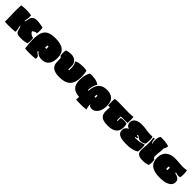

<svg xmlns="http://www.w3.org/2000/svg" viewBox="659 -3282 5854 5854"><g transform="rotate(45 3586.5 -355.0)"><path d="M709 22Q646 22 607 13Q568 4 546 -12Q524 -28 513 -50Q502 -72 495 -98Q488 -125 480 -155.5Q472 -186 461 -210Q450 -234 432 -242Q432 -213 443.5 -173Q455 -133 463 -88.5Q471 -44 462 0Q372 6 304.5 9.5Q237 13 171 13Q136 13 99 12Q62 11 20 8Q21 -70 19.5 -136.5Q18 -203 16 -264.5Q14 -326 12.5 -390.5Q11 -455 12.5 -529.5Q14 -604 20 -696Q73 -704 122 -708.5Q171 -713 221 -713Q272 -713 327 -708.5Q382 -704 445 -696Q455 -640 449 -587Q443 -534 434 -490Q425 -446 426 -418Q454 -443 462 -480Q470 -517 476 -554Q491 -639 543 -677Q595 -715 691 -715Q737 -715 803.5 -706Q870 -697 953 -681Q964 -653 968.5 -607Q973 -561 971 -514Q969 -467 960 -433Q915 -437 876 -416.5Q837 -396 808 -372Q833 -317 875.5 -289.5Q918 -262 975 -251Q981 -229 984 -196.5Q987 -164 986 -129Q985 -94 981 -62.5Q977 -31 969 -11Q935 1 871.5 11.5Q808 22 709 22Z M1034 149Q1021 79 1012.5 -17.5Q1004 -114 1004 -214Q1004 -352 1027 -450Q1050 -548 1103 -609.5Q1156 -671 1246 -700Q1336 -729 1471 -729Q1716 -729 1827.5 -633.5Q1939 -538 1939 -341Q1939 -224 1903 -140Q1867 -56 1798 -11Q1729 34 1628 34Q1563 34 1517.5 19Q1472 4 1439.5 -22.5Q1407 -49 1379 -81L1357 -61Q1382 -33 1410 -8.5Q1438 16 1474 33Q1492 95 1488 141Q1471 146 1428.5 150Q1386 154 1331 156Q1276 158 1219 158Q1164 158 1114.5 155.5Q1065 153 1034 149ZM1447 -299H1501V-396H1447Z M2372 33Q2284 33 2203 10Q2122 -13 2074 -65Q2042 -100 2028.5 -139Q2015 -178 2012.5 -228.5Q2010 -279 2010 -346Q2010 -395 1997 -422.5Q1984 -450 1955 -451Q1946 -485 1943.5 -529Q1941 -573 1944 -616.5Q1947 -660 1955 -691Q1988 -702 2040 -712.5Q2092 -723 2156 -723Q2244 -723 2304.5 -684.5Q2365 -646 2394.5 -583.5Q2424 -521 2417 -449V-328H2453V-449Q2449 -525 2432 -570Q2415 -615 2389 -649Q2414 -671 2459 -684.5Q2504 -698 2559.5 -704.5Q2615 -711 2671 -711Q2764 -711 2832 -697Q2864 -600 2864 -465Q2864 -323 2832.5 -227Q2801 -131 2739 -74Q2677 -17 2585 8Q2493 33 2372 33Z M3234 149Q3236 120 3238 90Q3240 60 3241 30Q3159 24 3093 3Q3027 -18 2980 -61.5Q2933 -105 2908.5 -177Q2884 -249 2884 -356Q2884 -410 2893 -474.5Q2902 -539 2921 -600.5Q2940 -662 2970 -707Q3008 -713 3055 -713Q3111 -713 3171 -704Q3231 -695 3284.5 -675Q3338 -655 3374 -623Q3337 -574 3312 -492.5Q3287 -411 3281 -307H3311Q3318 -420 3346 -495.5Q3374 -571 3415 -617.5Q3456 -664 3504 -687Q3552 -710 3600.5 -718Q3649 -726 3690 -726Q3860 -726 3949 -642Q4038 -558 4038 -370Q4038 -289 4019 -218.5Q4000 -148 3964 -94.5Q3928 -41 3878.5 -11Q3829 19 3769 19Q3717 19 3682.5 -2Q3648 -23 3642 -66Q3638 -37 3642 4Q3646 45 3654.5 83Q3663 121 3672 143Q3655 148 3615 151.5Q3575 155 3523.5 156.5Q3472 158 3420 158Q3360 158 3308.5 155.5Q3257 153 3234 149ZM3569 -305H3613V-393H3569Z M4471 34Q4322 34 4241.5 -6.5Q4161 -47 4135 -132Q4123 -172 4121.5 -215.5Q4120 -259 4124 -308Q4128 -357 4129 -414L4054 -411Q4049 -459 4047 -515Q4045 -571 4047 -620.5Q4049 -670 4054 -698Q4129 -709 4219 -708.5Q4309 -708 4410 -704Q4511 -700 4620.5 -699.5Q4730 -699 4844 -710Q4848 -692 4850 -657.5Q4852 -623 4852 -583.5Q4852 -544 4850.5 -508Q4849 -472 4844 -451L4563 -450V-281H4592L4593 -414Q4615 -422 4647.5 -426.5Q4680 -431 4716 -431Q4752 -431 4785 -426.5Q4818 -422 4841 -414Q4844 -409 4849 -386.5Q4854 -364 4857.5 -335Q4861 -306 4861 -280Q4861 -236 4851.5 -191Q4842 -146 4818 -105.5Q4794 -65 4750 -33.5Q4706 -2 4637.5 16Q4569 34 4471 34Z M5295 34Q5203 34 5127 25.5Q5051 17 4995.5 -5.5Q4940 -28 4909.5 -70.5Q4879 -113 4879 -180Q4879 -233 4900 -268.5Q4921 -304 4950.5 -325.5Q4980 -347 5005 -357Q4947 -370 4913 -414Q4879 -458 4879 -510Q4879 -576 4908 -619Q4937 -662 4984 -686Q5031 -710 5087 -720Q5143 -730 5198 -730Q5263 -730 5321.5 -722.5Q5380 -715 5437 -706.5Q5494 -698 5553 -694.5Q5612 -691 5676 -698Q5689 -677 5694.5 -640Q5700 -603 5699.5 -559.5Q5699 -516 5695.5 -474.5Q5692 -433 5687 -403Q5660 -377 5620 -360.5Q5580 -344 5537 -340Q5494 -336 5456 -347.5Q5418 -359 5393 -390Q5377 -410 5361 -413Q5345 -416 5320 -416V-380H5386V-325H5320V-294Q5393 -294 5449.5 -299Q5506 -304 5561.5 -318.5Q5617 -333 5685 -358Q5697 -306 5699 -252Q5701 -198 5697.5 -149.5Q5694 -101 5687 -65Q5652 -36 5593 -13.5Q5534 9 5458 21.5Q5382 34 5295 34Z M5971 35Q5897 35 5841.5 17Q5786 -1 5755.5 -44Q5725 -87 5725 -162Q5725 -229 5730 -285.5Q5735 -342 5738.5 -400.5Q5742 -459 5739 -529.5Q5736 -600 5720 -696Q5728 -698 5744.5 -699Q5761 -700 5777 -701Q5775 -679 5777 -645.5Q5779 -612 5793.5 -580Q5808 -548 5843 -530Q5821 -561 5813.5 -608Q5806 -655 5810.5 -706Q5815 -757 5828.5 -800Q5842 -843 5863 -866Q5879 -868 5896 -868Q5913 -868 5930 -868Q5986 -868 6043.5 -862.5Q6101 -857 6149.5 -847.5Q6198 -838 6226 -825Q6223 -784 6209.5 -746Q6196 -708 6175 -675Q6178 -626 6175 -587Q6172 -548 6167 -512Q6162 -476 6158 -436Q6154 -396 6154 -345Q6154 -302 6164 -281.5Q6174 -261 6188 -253.5Q6202 -246 6215 -241Q6224 -212 6225.5 -168Q6227 -124 6223 -80Q6219 -36 6209 -4Q6175 10 6117.5 22.5Q6060 35 5971 35Z M6720 35Q6469 35 6351 -59Q6233 -153 6233 -337Q6233 -438 6264.5 -510.5Q6296 -583 6351.5 -628.5Q6407 -674 6479 -695.5Q6551 -717 6632 -717Q6715 -717 6778.5 -711.5Q6842 -706 6897.5 -701Q6953 -696 7011 -698Q7069 -700 7142 -715Q7155 -686 7160.5 -642.5Q7166 -599 7165.5 -554Q7165 -509 7161.5 -473Q7158 -437 7153 -422Q7121 -399 7070 -405.5Q7019 -412 6960 -431L6951 -403Q6959 -401 6965 -399Q6971 -397 6975 -396Q7044 -377 7085 -353.5Q7126 -330 7144.5 -297Q7163 -264 7163 -216Q7164 -137 7111.5 -81Q7059 -25 6959.5 5Q6860 35 6720 35ZM6671 -295H6725V-400H6671Z"/></g></svg>

Font: Oi
Style: Regular
Weight: 400
Designer: Kostas Bartsokas, Mohamad Dakak
Foundry: Foundry5
Version: Version 4.000